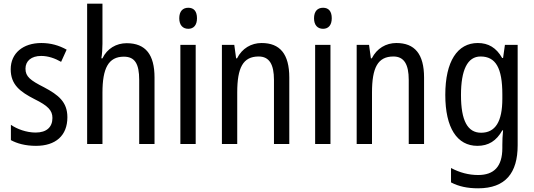

<svg xmlns="http://www.w3.org/2000/svg" viewBox="-20 -780 2894 1040"><path d="M345 -145C345 -228 296 -266 219 -307C144 -345 118 -365 118 -408C118 -450 150 -477 203 -477C241 -477 278 -464 311 -445L341 -511C300 -534 255 -547 204 -547C105 -547 38 -492 38 -405C38 -321 89 -283 167 -243C240 -207 264 -182 264 -141C264 -92 233 -62 173 -62C123 -62 72 -81 39 -104V-21C72 -3 117 10 175 10C281 10 345 -45 345 -145Z M535 -543V-760H452V0H535V-278C535 -410 567 -473 651 -473C710 -473 734 -435 734 -347V0H817V-360C817 -484 769 -546 666 -546C610 -546 560 -517 535 -464H529C533 -487 535 -515 535 -543Z M1000 -738C970 -738 951 -719 951 -681C951 -644 970 -624 1000 -624C1029 -624 1047 -644 1047 -681C1047 -719 1030 -738 1000 -738ZM1040 -537H957V0H1040Z M1397 -547C1341 -547 1291 -518 1264 -464H1259L1249 -537H1182V0H1265V-279C1265 -413 1296 -474 1381 -474C1439 -474 1464 -431 1464 -347V0H1547V-360C1547 -488 1496 -547 1397 -547Z M1730 -738C1700 -738 1681 -719 1681 -681C1681 -644 1700 -624 1730 -624C1759 -624 1777 -644 1777 -681C1777 -719 1760 -738 1730 -738ZM1770 -537H1687V0H1770Z M2127 -547C2071 -547 2021 -518 1994 -464H1989L1979 -537H1912V0H1995V-279C1995 -413 2026 -474 2111 -474C2169 -474 2194 -431 2194 -347V0H2277V-360C2277 -488 2226 -547 2127 -547Z M2568 -547C2458 -547 2392 -448 2392 -266C2392 -87 2456 10 2566 10C2626 10 2669 -17 2701 -74H2705C2702 -48 2701 -15 2701 5V22C2701 123 2655 168 2570 168C2519 168 2470 155 2423 130V208C2465 230 2512 240 2570 240C2718 240 2784 157 2784 7V-537H2715L2705 -466H2700C2668 -522 2625 -547 2568 -547ZM2583 -474C2665 -474 2701 -412 2701 -269V-245C2701 -121 2663 -61 2586 -61C2513 -61 2477 -126 2477 -265C2477 -401 2512 -474 2583 -474Z"/></svg>

Font: Noto Sans Lao Condensed
Style: Regular
Weight: 400
Width: 3
Designer: Monotype Design Team
Foundry: Monotype Imaging Inc.
Version: Version 2.004